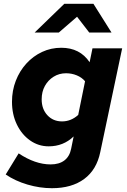

<svg xmlns="http://www.w3.org/2000/svg" viewBox="-20 -770 668 1009"><path d="M253 219Q189 219 124.5 200Q60 181 10 147L78 36Q165 94 246 94Q291 94 318.5 73Q346 52 354 11L367 -53Q313 -1 236 -1Q182 -1 138 -32Q94 -63 68.5 -116Q43 -169 43 -235Q43 -294 63 -345.5Q83 -397 118.5 -436Q154 -475 201 -497Q248 -519 302 -519Q400 -519 451 -443L466 -516H622L507 29Q488 122 422.5 170.5Q357 219 253 219ZM306 -132Q353 -132 391 -166L427 -343Q410 -363 383.5 -374Q357 -385 327 -385Q291 -385 262 -367Q233 -349 216 -318.5Q199 -288 199 -248Q199 -197 229 -164.5Q259 -132 306 -132ZM162 -599 318 -750H471L566 -599H449L385 -682L289 -599Z"/></svg>

Font: Red Hat Text VF
Style: Italic
Weight: 400
Italic angle: -12°
Designer: Pentagram, MCKL
Foundry: Pentagram, MCKL
Version: Version 1.023